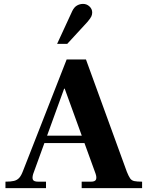

<svg xmlns="http://www.w3.org/2000/svg" viewBox="-20 -965 762 985"><path d="M8 0V-33Q36 -33 52 -37Q68 -41 78.5 -52.5Q89 -64 98 -88L322 -660H421L631 -83Q640 -61 647.5 -50Q655 -39 669 -36Q683 -33 709 -33V0H399V-33H447Q468 -33 472.5 -44Q477 -55 470 -75L312 -510H309L150 -72Q144 -51 149.5 -42Q155 -33 176 -33H216V0ZM190 -231 193 -269H425L428 -231ZM273 -740 351 -909Q361 -929 375.5 -937Q390 -945 406 -945Q425 -945 439 -932Q453 -919 453 -901Q453 -891 449 -881.5Q445 -872 429 -853L325 -740Z"/></svg>

Font: Frank Ruhl Libre ExtraBold
Style: Regular
Weight: 800
Designer: Yanek Iontef
Foundry: Fontef
Version: Version 6.003;gftools[0.9.30]